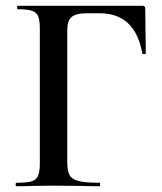

<svg xmlns="http://www.w3.org/2000/svg" viewBox="-20 -645 562 665"><path d="M37 -12Q73 -12 89.5 -17Q106 -22 112 -36.5Q118 -51 118 -81V-544Q118 -574 112.5 -588Q107 -602 91 -607.5Q75 -613 42 -613Q39 -613 39 -619Q39 -625 42 -625H473Q483 -625 483 -616L485 -461Q485 -458 479.5 -457.5Q474 -457 473 -460Q448 -599 326 -599H279Q243 -599 228 -586Q213 -573 213 -543V-85Q213 -53 221 -38.5Q229 -24 252.5 -18Q276 -12 325 -12Q327 -12 327 -6Q327 0 325 0Q284 0 261 -1L163 -2L90 -1Q71 0 37 0Q34 0 34 -6Q34 -12 37 -12Z"/></svg>

Font: Cormorant Infant SemiBold
Style: Regular
Weight: 600
Designer: Christian Thalmann (Catharsis Fonts)
Foundry: Catharsis Fonts
Version: Version 4.000